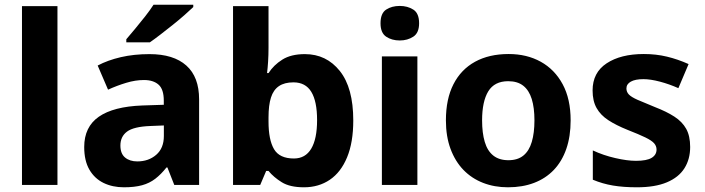

<svg xmlns="http://www.w3.org/2000/svg" viewBox="-20 -786 2995 816"><path d="M224.2 0H73.4V-760H224.2Z M615.3 -556Q717.6 -556 771.9 -507.5Q826.2 -459 826.2 -363.8V0H720.7L691.5 -74.2H687.5Q664.5 -45.2 640 -26.3Q615.5 -7.4 583.7 1.3Q551.9 10 506.3 10Q458.3 10 420.1 -8.5Q381.9 -27.1 359.9 -65Q337.9 -102.9 337.9 -161.2Q337.9 -246.7 400 -289.9Q462.1 -333.1 584.5 -337.7L676.1 -340.7V-358.1Q676.1 -406.7 653.8 -426.3Q631.6 -445.9 592 -445.9Q555.5 -445.9 516.3 -434Q477 -422.2 439.2 -404.9L395.1 -507.5Q438 -530.2 493.6 -543.1Q549.3 -556 615.3 -556ZM618.7 -250.5Q548 -247.7 519.9 -226.7Q491.7 -205.7 491.7 -167.5Q491.7 -132.9 511.6 -116.5Q531.5 -100 563.5 -100Q611.4 -100 643.9 -128.1Q676.4 -156.1 676.4 -207.9V-252.8ZM801.4 -756Q786.9 -742 763.8 -721.7Q740.7 -701.4 713.8 -679.9Q686.9 -658.4 661.5 -638.9Q636.2 -619.4 616.9 -606H516.8V-619.2Q533.1 -638.2 554.5 -663.9Q576 -689.6 597.3 -716.8Q618.5 -744 632.6 -766H801.4Z M1121.2 -582.9Q1121.2 -552 1119.4 -524Q1117.6 -496 1115 -475.4H1121.2Q1143 -509.4 1180 -532.7Q1216.9 -556 1275.7 -556Q1367.1 -556 1424.3 -484.3Q1481.4 -412.7 1481.4 -274.1Q1481.4 -180.9 1455.1 -117.4Q1428.8 -53.8 1381.6 -21.9Q1334.3 10 1272 10Q1212 10 1177.5 -11.5Q1143 -32.9 1121.2 -59.5H1111.2L1085.9 0H970.4V-760H1121.2ZM1227.1 -436Q1189 -436 1165.5 -420Q1141.9 -404 1131.6 -371.4Q1121.2 -338.8 1121.2 -287.5V-269.4Q1121.2 -191.8 1144.6 -152.1Q1167.9 -112.4 1229.1 -112.4Q1277.9 -112.4 1302.7 -154.1Q1327.6 -195.8 1327.6 -275.7Q1327.6 -355.4 1303 -395.7Q1278.5 -436 1227.1 -436Z M1753.9 -546.4V0H1603V-546.4ZM1679.1 -760.8Q1711.9 -760.8 1736.6 -745.2Q1761.2 -729.5 1761.2 -687.1Q1761.2 -646.3 1736.6 -630.2Q1711.9 -614 1679.1 -614Q1644.9 -614 1621.1 -630.2Q1597.2 -646.3 1597.2 -687.1Q1597.2 -729.5 1621.1 -745.2Q1644.9 -760.8 1679.1 -760.8Z M2405.2 -274.5Q2405.2 -206.3 2386.8 -153.2Q2368.4 -100.2 2333.8 -63.9Q2299.1 -27.6 2249.9 -8.8Q2200.6 10 2138.8 10Q2081.5 10 2033.1 -8.8Q1984.8 -27.6 1949.6 -63.9Q1914.5 -100.2 1894.8 -153.2Q1875.1 -206.3 1875.1 -274.5Q1875.1 -365.3 1907.2 -428Q1939.3 -490.8 1999 -523.6Q2058.7 -556.4 2141.8 -556.4Q2219 -556.4 2278.2 -523.6Q2337.4 -490.8 2371.3 -428Q2405.2 -365.3 2405.2 -274.5ZM2028.9 -274.5Q2028.9 -221.3 2040.2 -183Q2051.5 -144.7 2076.5 -124.9Q2101.4 -105.1 2140.8 -105.1Q2180.1 -105.1 2204.4 -124.9Q2228.8 -144.7 2240.1 -183Q2251.4 -221.3 2251.4 -274.5Q2251.4 -328.1 2239.9 -365.2Q2228.4 -402.3 2203.9 -421.6Q2179.5 -440.9 2139.8 -440.9Q2081.6 -440.9 2055.2 -397.9Q2028.9 -354.8 2028.9 -274.5Z M2913.2 -161.4Q2913.2 -109.4 2888.8 -70.8Q2864.3 -32.1 2814.1 -11.1Q2764 10 2687 10Q2629.2 10 2585 2.5Q2540.9 -4.9 2499.5 -22.2V-146.7Q2544.3 -125.8 2595 -114.2Q2645.7 -102.5 2682.9 -102.5Q2728.6 -102.5 2749.4 -115.1Q2770.3 -127.8 2770.3 -150.4Q2770.3 -165.5 2759.9 -177.2Q2749.5 -188.9 2722.8 -201.9Q2696.2 -214.8 2646.8 -234.2Q2598.5 -253.6 2565.4 -275.2Q2532.4 -296.7 2515.5 -326.8Q2498.5 -356.9 2498.5 -401.6Q2498.5 -477.5 2558.3 -516.9Q2618.1 -556.4 2716 -556.4Q2768.6 -556.4 2814.5 -545.3Q2860.4 -534.3 2906.5 -513.7L2863.1 -411.3Q2824.8 -428.4 2784.8 -439Q2744.7 -449.6 2714.3 -449.6Q2679.8 -449.6 2661 -439.1Q2642.3 -428.6 2642.3 -410.2Q2642.3 -395.5 2652.5 -384.6Q2662.8 -373.7 2689.3 -361.9Q2715.9 -350.2 2763.8 -330.8Q2813 -311.8 2846.2 -290.3Q2879.5 -268.7 2896.4 -238.4Q2913.2 -208.1 2913.2 -161.4Z"/></svg>

Font: Noto Sans Khmer
Style: Regular
Weight: 400
Designer: Danh Hong and the Monotype Design Team
Foundry: Monotype Imaging Inc.
Version: Version 2.003